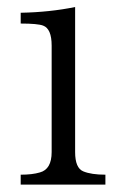

<svg xmlns="http://www.w3.org/2000/svg" viewBox="-20 -528 341 539"><path d="M275.9 -9.8H38.1V-37.6Q70.8 -37.6 91.8 -43.9Q125 -52.7 125 -101.1V-399.9Q125 -447.3 101.1 -456.1Q85.9 -461.9 38.1 -461.9V-492.2Q119.6 -493.7 190.9 -508.3V-101.1Q190.9 -56.2 213.9 -46.9Q236.3 -37.6 275.9 -37.6Z"/></svg>

Font: I.Ming
Style: Regular
Weight: 400
Designer: Ichiten Fonts Project
Version: Version 5.10 Mar 24, 2018